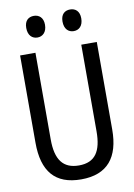

<svg xmlns="http://www.w3.org/2000/svg" viewBox="-99 -976 729 1048"><g transform="rotate(-10 265.0 -452.0)"><path d="M365 -794C394 -794 417 -814 417 -856C417 -896 394 -914 365 -914C336 -914 313 -897 313 -856C313 -814 336 -794 365 -794ZM164 -794C192 -794 216 -814 216 -856C216 -896 192 -914 164 -914C135 -914 112 -897 112 -856C112 -814 135 -794 164 -794ZM265 10C411 10 478 -75 478 -229V-714H392V-234C392 -124 356 -67 266 -67C178 -67 138 -121 138 -233V-714H53V-230C53 -72 120 10 265 10Z"/></g></svg>

Font: Noto Sans Mono Condensed
Style: Regular
Weight: 400
Width: 3
Designer: Monotype Design Team
Foundry: Monotype Imaging Inc.
Version: Version 2.014